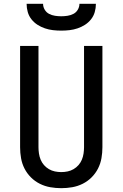

<svg xmlns="http://www.w3.org/2000/svg" viewBox="-20 -975 640 1003"><path d="M300 8Q271 8 242.5 3Q214 -2 188 -15Q162 -28 141.5 -48.5Q121 -69 108 -94.5Q95 -120 90 -148.5Q85 -177 85 -206V-735H181V-206Q181 -190 183.5 -173Q186 -156 192.5 -140.5Q199 -125 210 -112.5Q221 -100 235.5 -91.5Q250 -83 266.5 -79.5Q283 -76 300 -76Q317 -76 333.5 -79.5Q350 -83 364.5 -91.5Q379 -100 390 -112.5Q401 -125 407.5 -140.5Q414 -156 416.5 -173Q419 -190 419 -206V-735H515V-206Q515 -177 510 -148.5Q505 -120 492 -94.5Q479 -69 458.5 -48.5Q438 -28 412 -15Q386 -2 357.5 3Q329 8 300 8ZM300 -815Q278 -815 256.5 -817.5Q235 -820 214.5 -827Q194 -834 176 -845.5Q158 -857 144.5 -874Q131 -891 125 -912Q119 -933 119 -955H205Q205 -939 213.5 -924.5Q222 -910 236.5 -902.5Q251 -895 267.5 -892.5Q284 -890 300 -890Q316 -890 332.5 -892.5Q349 -895 363.5 -902.5Q378 -910 386.5 -924.5Q395 -939 395 -955H481Q481 -933 475 -912Q469 -891 455.5 -874Q442 -857 424 -845.5Q406 -834 385.5 -827Q365 -820 343.5 -817.5Q322 -815 300 -815Z"/></svg>

Font: Iosevka Medium Extended
Style: Regular
Weight: 500
Width: 7
Monospace: yes
Designer: Belleve Invis
Foundry: Belleve Invis
Version: Version 32.5.0; ttfautohint (v1.8.4)